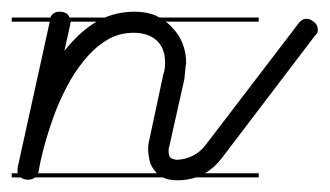

<svg xmlns="http://www.w3.org/2000/svg" viewBox="-20 -317 563 328"><path d="M422 -14H315Q300 -9 283 -9Q268 -9 258 -14H40Q35 -10 28 -10Q21 -10 15 -14H0V-21H10Q10 -23 10 -25V-30L65 -280H0V-287H66Q70 -297 82 -297Q91 -297 96 -292Q98 -289 99 -287H159Q183 -297 210 -297Q231 -297 247 -290Q250 -288 253 -287H422V-280H263Q269 -276 274 -270Q286 -258 292 -242.5Q298 -227 298 -209Q297 -204 296.5 -197.5Q296 -191 295 -182L269 -66Q268 -64 268 -59Q268 -49 273 -46.5Q278 -44 283 -44Q313 -46 331 -69L490 -277Q496 -285 503 -285Q510 -285 516.5 -279.5Q523 -274 523 -266Q523 -260 518 -256L359 -47Q346 -30 330 -21H422ZM243 -27Q237 -35 235 -45Q233 -55 233 -63Q233 -69 234 -73L259 -190Q262 -198 262 -210Q262 -235 247.5 -248Q233 -261 208 -261Q183 -261 162.5 -248.5Q142 -236 125 -215.5Q108 -195 94.5 -169.5Q81 -144 71.5 -117.5Q62 -91 55.5 -67Q49 -43 46 -24L45 -21H248ZM100 -277Q100 -276 100 -275L90 -230Q116 -263 145 -280H101Q101 -279 100 -277Z"/></svg>

Font: Gruenewald VA 3. Klasse
Style: Regular
Weight: 400
Designer: Peter Wiegel
Foundry: Peter Wiegel, nach dem Schriftentwurf von Dr. H. Gr¸newald
Version: Version 0.007